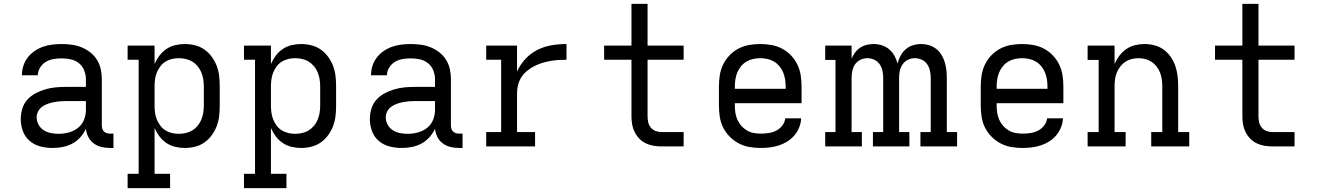

<svg xmlns="http://www.w3.org/2000/svg" viewBox="-20 -755 6790 990"><path d="M251 8H250Q219 8 188 0Q157 -8 133 -28.5Q109 -49 98 -79Q87 -109 87 -141Q87 -168 95 -194.5Q103 -221 121 -241Q139 -261 163.5 -274Q188 -287 214 -294.5Q240 -302 266.5 -304.5Q293 -307 321 -307H423V-347Q423 -370 414 -392.5Q405 -415 386.5 -429.5Q368 -444 345 -449Q322 -454 298 -454Q277 -454 256 -450.5Q235 -447 217 -436.5Q199 -426 187 -407Q175 -388 175 -367H93Q93 -392 100.5 -415.5Q108 -439 123 -458.5Q138 -478 158.5 -492Q179 -506 202 -514Q225 -522 249.5 -525Q274 -528 298 -528Q324 -528 350 -524.5Q376 -521 400.5 -511Q425 -501 445.5 -485Q466 -469 480 -446.5Q494 -424 499.5 -398.5Q505 -373 505 -347V-108Q505 -99 507.5 -91Q510 -83 516 -77Q522 -71 530.5 -68.5Q539 -66 547 -66H565V8H547Q525 8 503.5 3Q482 -2 464 -15Q446 -28 435.5 -48.5Q425 -69 423 -91Q412 -67 394 -47Q376 -27 352.5 -14.5Q329 -2 303 3Q277 8 251 8ZM282 -65Q308 -65 334.5 -72Q361 -79 382 -95.5Q403 -112 413 -137Q423 -162 423 -189V-234H321Q304 -234 288 -232.5Q272 -231 256.5 -228Q241 -225 225.5 -219.5Q210 -214 197 -204.5Q184 -195 176.5 -180.5Q169 -166 169 -150Q169 -130 179 -112Q189 -94 205.5 -83.5Q222 -73 242 -69Q262 -65 282 -65Z M638 215V141H695V-447H638V-520H777V-425Q787 -448 802 -468Q817 -488 837.5 -502Q858 -516 883 -522Q908 -528 933 -528Q959 -528 985.5 -521.5Q1012 -515 1034 -499.5Q1056 -484 1072 -462Q1088 -440 1097.5 -415Q1107 -390 1110 -363.5Q1113 -337 1113 -310V-210Q1113 -183 1110 -156.5Q1107 -130 1097.5 -105Q1088 -80 1072 -58Q1056 -36 1034 -20.5Q1012 -5 985.5 1.5Q959 8 933 8Q908 8 883 2Q858 -4 837.5 -18Q817 -32 802 -52Q787 -72 777 -95V141H857V215ZM901 -65Q919 -65 937.5 -69Q956 -73 971.5 -82.5Q987 -92 999 -106.5Q1011 -121 1018 -138Q1025 -155 1028 -173.5Q1031 -192 1031 -210V-310Q1031 -328 1028 -346.5Q1025 -365 1018 -382Q1011 -399 999 -413.5Q987 -428 971.5 -437.5Q956 -447 937.5 -451Q919 -455 901 -455Q883 -455 865 -450.5Q847 -446 832 -436.5Q817 -427 806 -412Q795 -397 788.5 -380.5Q782 -364 779.5 -346Q777 -328 777 -310V-210Q777 -192 779.5 -174Q782 -156 788.5 -139.5Q795 -123 806 -108Q817 -93 832 -83.5Q847 -74 865 -69.5Q883 -65 901 -65Z M1238 215V141H1295V-447H1238V-520H1377V-425Q1387 -448 1402 -468Q1417 -488 1437.5 -502Q1458 -516 1483 -522Q1508 -528 1533 -528Q1559 -528 1585.5 -521.5Q1612 -515 1634 -499.5Q1656 -484 1672 -462Q1688 -440 1697.5 -415Q1707 -390 1710 -363.5Q1713 -337 1713 -310V-210Q1713 -183 1710 -156.5Q1707 -130 1697.5 -105Q1688 -80 1672 -58Q1656 -36 1634 -20.5Q1612 -5 1585.5 1.5Q1559 8 1533 8Q1508 8 1483 2Q1458 -4 1437.5 -18Q1417 -32 1402 -52Q1387 -72 1377 -95V141H1457V215ZM1501 -65Q1519 -65 1537.5 -69Q1556 -73 1571.5 -82.5Q1587 -92 1599 -106.5Q1611 -121 1618 -138Q1625 -155 1628 -173.5Q1631 -192 1631 -210V-310Q1631 -328 1628 -346.5Q1625 -365 1618 -382Q1611 -399 1599 -413.5Q1587 -428 1571.5 -437.5Q1556 -447 1537.5 -451Q1519 -455 1501 -455Q1483 -455 1465 -450.5Q1447 -446 1432 -436.5Q1417 -427 1406 -412Q1395 -397 1388.5 -380.5Q1382 -364 1379.5 -346Q1377 -328 1377 -310V-210Q1377 -192 1379.5 -174Q1382 -156 1388.5 -139.5Q1395 -123 1406 -108Q1417 -93 1432 -83.5Q1447 -74 1465 -69.5Q1483 -65 1501 -65Z M2051 8H2050Q2019 8 1988 0Q1957 -8 1933 -28.5Q1909 -49 1898 -79Q1887 -109 1887 -141Q1887 -168 1895 -194.5Q1903 -221 1921 -241Q1939 -261 1963.5 -274Q1988 -287 2014 -294.5Q2040 -302 2066.5 -304.5Q2093 -307 2121 -307H2223V-347Q2223 -370 2214 -392.5Q2205 -415 2186.5 -429.5Q2168 -444 2145 -449Q2122 -454 2098 -454Q2077 -454 2056 -450.5Q2035 -447 2017 -436.5Q1999 -426 1987 -407Q1975 -388 1975 -367H1893Q1893 -392 1900.5 -415.5Q1908 -439 1923 -458.5Q1938 -478 1958.5 -492Q1979 -506 2002 -514Q2025 -522 2049.5 -525Q2074 -528 2098 -528Q2124 -528 2150 -524.5Q2176 -521 2200.5 -511Q2225 -501 2245.5 -485Q2266 -469 2280 -446.5Q2294 -424 2299.5 -398.5Q2305 -373 2305 -347V-108Q2305 -99 2307.5 -91Q2310 -83 2316 -77Q2322 -71 2330.5 -68.5Q2339 -66 2347 -66H2365V8H2347Q2325 8 2303.5 3Q2282 -2 2264 -15Q2246 -28 2235.5 -48.5Q2225 -69 2223 -91Q2212 -67 2194 -47Q2176 -27 2152.5 -14.5Q2129 -2 2103 3Q2077 8 2051 8ZM2082 -65Q2108 -65 2134.5 -72Q2161 -79 2182 -95.5Q2203 -112 2213 -137Q2223 -162 2223 -189V-234H2121Q2104 -234 2088 -232.5Q2072 -231 2056.5 -228Q2041 -225 2025.5 -219.5Q2010 -214 1997 -204.5Q1984 -195 1976.5 -180.5Q1969 -166 1969 -150Q1969 -130 1979 -112Q1989 -94 2005.5 -83.5Q2022 -73 2042 -69Q2062 -65 2082 -65Z M2487 0V-74H2564V-447H2487V-520H2646V-386Q2662 -422 2689 -451Q2716 -480 2750.5 -497.5Q2785 -515 2823.5 -521.5Q2862 -528 2901 -528V-447Q2879 -447 2857.5 -445.5Q2836 -444 2814.5 -440Q2793 -436 2772.5 -429.5Q2752 -423 2733 -413Q2714 -403 2697 -389Q2680 -375 2668.5 -357Q2657 -339 2651.5 -318Q2646 -297 2646 -276V-74H2739V0Z M3391 0Q3370 0 3349.5 -3.5Q3329 -7 3310 -16Q3291 -25 3276.5 -40Q3262 -55 3252.5 -74Q3243 -93 3239.5 -113.5Q3236 -134 3236 -155V-447H3095V-520H3236V-735H3319V-520H3505V-447H3319V-155Q3319 -139 3322.5 -124Q3326 -109 3336 -97Q3346 -85 3360.5 -79.5Q3375 -74 3391 -74H3505V0Z M3902 8Q3873 8 3844 3Q3815 -2 3789.5 -15.5Q3764 -29 3743 -50Q3722 -71 3709 -97Q3696 -123 3691.5 -152Q3687 -181 3687 -210V-310Q3687 -339 3691.5 -367.5Q3696 -396 3708.5 -422Q3721 -448 3741.5 -469.5Q3762 -491 3788 -504.5Q3814 -518 3842.5 -523Q3871 -528 3900 -528Q3929 -528 3957.5 -523Q3986 -518 4012 -504.5Q4038 -491 4058.5 -469.5Q4079 -448 4091.5 -422Q4104 -396 4108.5 -367.5Q4113 -339 4113 -310V-223H3769V-210Q3769 -191 3772 -172.5Q3775 -154 3782.5 -137Q3790 -120 3802.5 -106Q3815 -92 3831 -82.5Q3847 -73 3865.5 -69.5Q3884 -66 3902 -66Q3923 -66 3943.5 -69Q3964 -72 3982.5 -81.5Q4001 -91 4014 -108Q4027 -125 4029 -145H4111Q4110 -121 4101 -98.5Q4092 -76 4076.5 -57.5Q4061 -39 4040.5 -26Q4020 -13 3997 -5.5Q3974 2 3950 5Q3926 8 3902 8ZM3769 -297H4031V-310Q4031 -328 4028 -346.5Q4025 -365 4018 -382Q4011 -399 3999 -413.5Q3987 -428 3971 -437.5Q3955 -447 3936.5 -451Q3918 -455 3900 -455Q3882 -455 3863.5 -451Q3845 -447 3829 -437.5Q3813 -428 3801 -413.5Q3789 -399 3782 -382Q3775 -365 3772 -346.5Q3769 -328 3769 -310Z M4235 0V-74H4288V-446H4235V-520H4371V-453Q4378 -469 4389 -484Q4400 -499 4415 -509Q4430 -519 4448 -523.5Q4466 -528 4484 -528Q4506 -528 4527 -521.5Q4548 -515 4564.5 -501Q4581 -487 4591.5 -468Q4602 -449 4608 -428Q4613 -448 4623.5 -467.5Q4634 -487 4650 -501Q4666 -515 4687 -521.5Q4708 -528 4729 -528Q4750 -528 4770 -522Q4790 -516 4806.5 -503.5Q4823 -491 4834 -473Q4845 -455 4851 -435.5Q4857 -416 4859.5 -395.5Q4862 -375 4862 -354V-74H4915V0H4726V-74H4779V-354Q4779 -373 4775 -391Q4771 -409 4760.5 -424Q4750 -439 4733 -447Q4716 -455 4698 -455Q4679 -455 4662 -447Q4645 -439 4634.5 -424Q4624 -409 4620 -391Q4616 -373 4616 -354V-74H4669V0H4481V-74H4534V-354Q4534 -373 4530 -391Q4526 -409 4515.5 -424Q4505 -439 4488 -447Q4471 -455 4452 -455Q4434 -455 4417 -447Q4400 -439 4389.5 -424Q4379 -409 4375 -391Q4371 -373 4371 -354V-74H4424V0Z M5252 8Q5223 8 5194 3Q5165 -2 5139.5 -15.5Q5114 -29 5093 -50Q5072 -71 5059 -97Q5046 -123 5041.5 -152Q5037 -181 5037 -210V-310Q5037 -339 5041.5 -367.5Q5046 -396 5058.5 -422Q5071 -448 5091.5 -469.5Q5112 -491 5138 -504.5Q5164 -518 5192.5 -523Q5221 -528 5250 -528Q5279 -528 5307.5 -523Q5336 -518 5362 -504.5Q5388 -491 5408.5 -469.5Q5429 -448 5441.5 -422Q5454 -396 5458.5 -367.5Q5463 -339 5463 -310V-223H5119V-210Q5119 -191 5122 -172.5Q5125 -154 5132.5 -137Q5140 -120 5152.5 -106Q5165 -92 5181 -82.5Q5197 -73 5215.5 -69.5Q5234 -66 5252 -66Q5273 -66 5293.5 -69Q5314 -72 5332.5 -81.5Q5351 -91 5364 -108Q5377 -125 5379 -145H5461Q5460 -121 5451 -98.5Q5442 -76 5426.5 -57.5Q5411 -39 5390.5 -26Q5370 -13 5347 -5.5Q5324 2 5300 5Q5276 8 5252 8ZM5119 -297H5381V-310Q5381 -328 5378 -346.5Q5375 -365 5368 -382Q5361 -399 5349 -413.5Q5337 -428 5321 -437.5Q5305 -447 5286.5 -451Q5268 -455 5250 -455Q5232 -455 5213.5 -451Q5195 -447 5179 -437.5Q5163 -428 5151 -413.5Q5139 -399 5132 -382Q5125 -365 5122 -346.5Q5119 -328 5119 -310Z M5588 0V-74H5645V-446H5588V-520H5727V-425Q5737 -448 5752 -468Q5767 -488 5787.5 -502Q5808 -516 5832.5 -522Q5857 -528 5882 -528Q5908 -528 5934 -521Q5960 -514 5981 -498.5Q6002 -483 6017 -461Q6032 -439 6040.5 -414Q6049 -389 6052 -362.5Q6055 -336 6055 -310V-74H6112V0H5916V-74H5973V-310Q5973 -328 5970.5 -346Q5968 -364 5961.5 -380.5Q5955 -397 5944 -411.5Q5933 -426 5918 -436Q5903 -446 5885.5 -450.5Q5868 -455 5850 -455Q5832 -455 5814.5 -450.5Q5797 -446 5782 -436Q5767 -426 5756 -411.5Q5745 -397 5738.5 -380.5Q5732 -364 5729.5 -346Q5727 -328 5727 -310V-74H5784V0Z M6541 0Q6520 0 6499.5 -3.5Q6479 -7 6460 -16Q6441 -25 6426.5 -40Q6412 -55 6402.5 -74Q6393 -93 6389.5 -113.5Q6386 -134 6386 -155V-447H6245V-520H6386V-735H6469V-520H6655V-447H6469V-155Q6469 -139 6472.5 -124Q6476 -109 6486 -97Q6496 -85 6510.5 -79.5Q6525 -74 6541 -74H6655V0Z"/></svg>

Font: Iosevka Plex Etoile
Style: Regular
Weight: 400
Designer: Belleve Invis
Foundry: Belleve Invis
Version: Version 25.1.1; ttfautohint (v1.8.4)